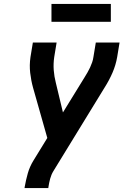

<svg xmlns="http://www.w3.org/2000/svg" viewBox="-20 -950 640 970"><path d="M104 0 105 -7Q111 -41 120.5 -74.5Q130 -108 149 -139L219 -253L147 -507Q137 -543 132.5 -582Q128 -621 134 -662L146 -735H266L254 -662Q249 -628 251.5 -595.5Q254 -563 262 -532L298 -382L407 -559Q415 -572 422 -584Q429 -596 435 -609Q441 -622 445.5 -635Q450 -648 452 -662L464 -735H584L572 -662Q565 -621 548 -582Q531 -543 508 -507L250 -86Q239 -68 233.5 -47.5Q228 -27 225 -7L224 0ZM240 -840V-930H540V-840Z"/></svg>

Font: Iosevka Curly Extended Oblique
Style: Bold
Weight: 700
Width: 7
Italic angle: -9°
Monospace: yes
Designer: Belleve Invis
Foundry: Belleve Invis
Version: Version 11.1.0; ttfautohint (v1.8.3)